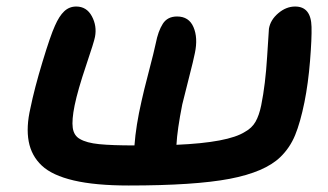

<svg xmlns="http://www.w3.org/2000/svg" viewBox="-20 -613 1016 594"><path d="M377.9 -39.1Q274.9 -39.1 208.3 -54.7Q141.6 -70.3 109.4 -100.6Q77.1 -130.9 68.8 -175.5Q60.5 -220.2 74.2 -278.8Q86.4 -338.9 111.3 -421.1Q136.2 -503.4 149.9 -533.2Q163.1 -563.5 178.7 -578.1Q194.3 -592.8 215.8 -592.8Q248 -592.8 264.2 -562.7Q280.3 -532.7 273.9 -499Q271.5 -484.9 246.1 -409.7Q220.7 -334.5 210.9 -287.1Q201.7 -241.7 205.1 -217.5Q208.5 -193.4 227.1 -183.1Q247.6 -170.9 286.9 -167Q326.2 -163.1 396 -163.1Q400.4 -224.1 418 -300.8Q423.8 -328.1 440.4 -391.6Q457 -455.1 461.9 -479Q469.2 -516.6 483.6 -539.3Q498 -562 527.8 -562Q564.5 -562 578.6 -529.1Q592.8 -496.1 583 -449.2Q578.6 -426.8 564.5 -372.1Q550.3 -317.4 543.9 -290Q528.3 -211.4 525.9 -165Q686 -171.9 737.8 -205.1Q759.3 -216.8 770.5 -236.3Q781.7 -255.9 788.1 -287.1Q801.3 -352.5 806.4 -437.3Q811.5 -522 812 -523.9Q816.4 -551.3 840.8 -572Q865.2 -592.8 893.1 -592.8Q942.4 -592.8 943.8 -529.8Q944.8 -494.6 939.2 -424.8Q933.6 -355 921.9 -296.9Q909.2 -234.4 893.1 -195.1Q877 -155.8 847.2 -127Q799.3 -80.6 690.7 -59.8Q582 -39.1 377.9 -39.1Z"/></svg>

Font: Shantell Sans Irregular Bouncy
Style: Italic
Weight: 600
Italic angle: -11.31°
Designer: Stephen Nixon, Anya Danilova, Shantell Martin
Foundry: Arrow Type
Version: Version 1.006;[9816181b4]